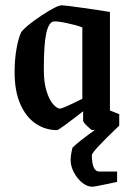

<svg xmlns="http://www.w3.org/2000/svg" viewBox="-20 -480 497 723"><path d="M326 104Q326 166 354 166H421V205Q414 206 375.5 214.5Q337 223 327 223Q308 223 289.5 208Q271 193 258.5 169.5Q246 146 246 123Q246 104 253 76Q276 53 338 9L328 10Q324 10 308.5 -5Q293 -20 293 -25V-61Q202 10 195 10Q151 10 114.5 -14.5Q78 -39 56.5 -88Q35 -137 35 -208Q35 -255 42 -295.5Q49 -336 60 -359Q77 -382 135.5 -421Q194 -460 213 -460Q224 -460 291 -450.5Q358 -441 394 -435V-64L429 -50V-7Q326 91 326 104ZM290 -377Q266 -386 229.5 -393.5Q193 -401 181 -399Q163 -395 154 -354Q145 -313 145 -217Q145 -169 155.5 -136Q166 -103 180.5 -87Q195 -71 206 -71Q216 -71 290 -108Z"/></svg>

Font: Grenze Medium
Style: Regular
Weight: 500
Designer: Renata Polastri
Foundry: Omnibus-Type
Version: Version 1.002; ttfautohint (v1.8)